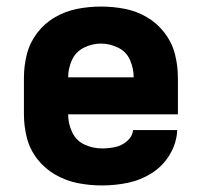

<svg xmlns="http://www.w3.org/2000/svg" viewBox="-20 -558 616 586"><path d="M291 8Q331 8 370 0Q409 -8 443 -29.5Q477 -51 498 -86Q519 -121 521 -161H386Q384 -141 367.5 -127Q351 -113 331 -109Q311 -105 291 -105Q263 -105 237.5 -117Q212 -129 200 -155Q188 -181 188 -209H523V-320Q523 -357 514 -392.5Q505 -428 482.5 -457.5Q460 -487 428.5 -505.5Q397 -524 361 -531Q325 -538 288 -538Q252 -538 216 -531Q180 -524 148 -505.5Q116 -487 93.5 -457.5Q71 -428 62 -392.5Q53 -357 53 -320V-210Q53 -173 62 -137.5Q71 -102 94 -72.5Q117 -43 149.5 -24.5Q182 -6 218 1Q254 8 291 8ZM388 -322H188Q188 -349 199.5 -374.5Q211 -400 236 -412.5Q261 -425 288 -425Q315 -425 340.5 -412.5Q366 -400 377 -374.5Q388 -349 388 -322Z"/></svg>

Font: Iosevka Sparkle Extrabold
Style: Regular
Weight: 800
Designer: Belleve Invis
Foundry: Belleve Invis
Version: Version 4.5.0; ttfautohint (v1.8.3)